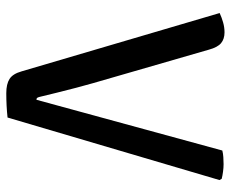

<svg xmlns="http://www.w3.org/2000/svg" viewBox="-82 -648 734 611"><g transform="rotate(90 285.5 -343.0)"><path d="M459.5 -683Q469.5 -685.5 480.5 -686.2Q491.5 -687 503 -687Q514.5 -687 527.2 -685.2Q540 -683.5 549.5 -681L553.5 -674L354.5 0.5Q336 2.5 316.5 3.5Q297 4.5 277 4.5Q248 4.5 231.8 -5.8Q215.5 -16 207.5 -44.5L22 -674.5Q36 -681 51.8 -685.5Q67.5 -690 83.5 -690Q104.5 -690 117.8 -679Q131 -668 138.5 -640.5L245 -272Q252 -248 259.8 -218Q267.5 -188 275.2 -157.5Q283 -127 289 -101Q290.5 -95 292.5 -93.2Q294.5 -91.5 298 -91.5Z"/></g></svg>

Font: Signika Negative
Style: Regular
Weight: 400
Designer: Anna Giedry
Foundry: Anna Giedry
Version: Version 2.001